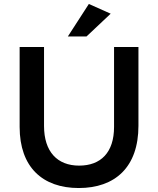

<svg xmlns="http://www.w3.org/2000/svg" viewBox="-20 -937 797 968"><path d="M377 11C560 11 678 -94 678 -303V-700H555V-297C555 -168 488 -102 379 -102C269 -102 202 -172 202 -302V-700H79V-297C79 -94 195 11 377 11ZM428 -917 322 -753H416L538 -868Z"/></svg>

Font: Mission Medium
Style: Regular
Weight: 500
Version: Version 1.000;FEAKit 1.0